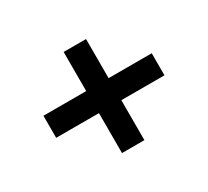

<svg xmlns="http://www.w3.org/2000/svg" viewBox="-123 -786 1079 995"><g transform="rotate(-30 416.5 -288.5)"><path d="M93 -225V-357H741V-225ZM349 14V-591H483V14Z"/></g></svg>

Font: Lexend Tera Black
Style: Regular
Weight: 900
Version: Version 1.007